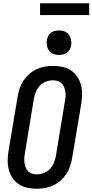

<svg xmlns="http://www.w3.org/2000/svg" viewBox="-20 -1146 565 1174"><path d="M205 8Q175 8 147 2Q119 -4 96 -19Q73 -34 57.5 -56.5Q42 -79 34.5 -106Q27 -133 27 -162.5Q27 -192 32 -222L88 -556Q92 -581 100.5 -606Q109 -631 123.5 -653Q138 -675 158.5 -693Q179 -711 203.5 -722.5Q228 -734 253.5 -738.5Q279 -743 304 -743Q334 -743 362 -737Q390 -731 413 -716Q436 -701 451.5 -678.5Q467 -656 474.5 -629Q482 -602 482 -572.5Q482 -543 477 -513L421 -179Q417 -154 408.5 -129Q400 -104 385.5 -82Q371 -60 350.5 -42Q330 -24 305.5 -12.5Q281 -1 255.5 3.5Q230 8 205 8ZM206 -80Q227 -80 249 -88.5Q271 -97 286 -113.5Q301 -130 309.5 -151Q318 -172 322 -193L377 -528Q380 -543 381 -558Q382 -573 379.5 -587Q377 -601 371.5 -614.5Q366 -628 356 -637.5Q346 -647 332 -651Q318 -655 303 -655Q282 -655 260 -646.5Q238 -638 223 -621.5Q208 -605 199.5 -584Q191 -563 187 -542L132 -207Q129 -192 128.5 -177Q128 -162 130 -148Q132 -134 137.5 -120.5Q143 -107 153 -97.5Q163 -88 177 -84Q191 -80 206 -80ZM340 -810Q322 -810 305.5 -816.5Q289 -823 279.5 -836.5Q270 -850 267 -867.5Q264 -885 267 -903Q269 -916 275.5 -927.5Q282 -939 292.5 -946.5Q303 -954 315.5 -957Q328 -960 341 -960Q359 -960 375.5 -953.5Q392 -947 401.5 -933.5Q411 -920 414.5 -902.5Q418 -885 415 -867Q412 -854 406 -842.5Q400 -831 389 -823.5Q378 -816 365.5 -813Q353 -810 340 -810ZM525 -1054H225V-1126H525Z"/></svg>

Font: Iosevka SS18 Semibold
Style: Italic
Weight: 600
Italic angle: -9°
Monospace: yes
Designer: Belleve Invis
Foundry: Belleve Invis
Version: Version 25.1.1; ttfautohint (v1.8.4)